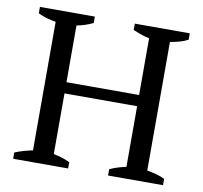

<svg xmlns="http://www.w3.org/2000/svg" viewBox="-75 -744 872 825"><g transform="rotate(10 361.0 -331.5)"><path d="M273.9 0H34.2V-27.3Q53.7 -35.6 73.2 -41Q92.8 -46.4 111.8 -50.3V-611.3Q89.4 -614.7 69.6 -620.8Q49.8 -627 34.2 -634.8V-662.6H273.9V-634.8Q257.3 -626.5 239.3 -620.6Q221.2 -614.7 202.6 -611.3V-363.8H519.5V-611.3Q499.5 -615.2 482.2 -621.6Q464.8 -627.9 448.2 -634.8V-662.6H688V-634.8Q670.9 -625.5 650.6 -620.1Q630.4 -614.7 610.4 -611.3V-50.3Q632.3 -46.4 652.1 -41Q671.9 -35.6 688 -27.3V0H448.2V-27.3Q465.3 -35.6 483.2 -41Q501 -46.4 519.5 -50.3V-314.9H202.6V-50.3Q221.2 -46.4 239.3 -41Q257.3 -35.6 273.9 -27.3Z"/></g></svg>

Font: PT Astra Serif
Style: Regular
Weight: 400
Designer: A.Korolkova, I. Chaeva
Foundry: ParaType Ltd
Version: Version 1.002